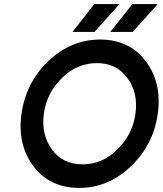

<svg xmlns="http://www.w3.org/2000/svg" viewBox="-20 -905 794 937"><path d="M518 -749H627L750 -885H626ZM334 -749H441L563 -885H440ZM452 -597Q548 -597 601 -525Q628 -489 638 -445.5Q648 -402 641 -350Q627 -248 552 -175Q479 -103 383 -103Q286 -103 234 -175Q180 -248 194 -350Q201 -402 223.5 -445.5Q246 -489 283 -525Q357 -597 452 -597ZM469 -712Q326 -712 215 -606Q106 -501 85 -350Q64 -199 143 -94Q223 12 367 12Q507 12 616 -91Q729 -197 750 -350Q771 -502 690 -608Q610 -712 469 -712Z"/></svg>

Font: Unageo
Style: SemiBold-Italic
Weight: 600
Designer: Richard Sepsi
Foundry: Richard Sepsi
Version: Version 2.000